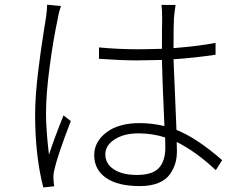

<svg xmlns="http://www.w3.org/2000/svg" viewBox="-20 -781 1040 825"><path d="M182.6 -760.7 242.2 -754.9Q233.4 -732.4 228.5 -702.1Q209 -612.3 193.4 -494.6Q177.7 -377 177.7 -293.9Q177.7 -222.7 190.4 -116.2Q212.9 -185.5 252.9 -285.2L284.2 -260.7Q226.6 -111.3 213.9 -52.7Q208 -29.3 210 -9.8Q210 -5.9 210.9 4.9Q211.9 15.6 212.9 19.5L166 24.4Q130.9 -112.3 130.9 -288.1Q130.9 -328.1 134.3 -375.5Q137.7 -422.9 144 -474.6Q150.4 -526.4 155.3 -561Q160.2 -595.7 168 -646Q175.8 -696.3 177.7 -706.1Q182.6 -742.2 182.6 -760.7ZM690.4 -147.5Q690.4 -173.8 689.5 -190.4Q634.8 -208 575.2 -208Q512.7 -208 472.7 -182.1Q432.6 -156.2 432.6 -118.2Q432.6 -77.1 469.2 -53.2Q505.9 -29.3 568.4 -29.3Q635.7 -29.3 663.1 -59.6Q690.4 -89.8 690.4 -147.5ZM934.6 -92.8 907.2 -49.8Q822.3 -129.9 739.3 -170.9Q740.2 -157.2 740.2 -130.9Q740.2 -102.5 732.9 -78.1Q725.6 -53.7 709 -30.8Q692.4 -7.8 659.7 5.4Q627 18.6 581.1 18.6Q485.4 18.6 435.1 -17.1Q384.8 -52.7 384.8 -114.3Q384.8 -171.9 437 -211.9Q489.3 -252 580.1 -252Q632.8 -252 686.5 -239.3Q676.8 -456.1 675.8 -523.4Q603.5 -521.5 567.4 -521.5Q503.9 -521.5 405.3 -528.3V-577.1Q493.2 -569.3 569.3 -569.3Q605.5 -569.3 675.8 -571.3Q675.8 -669.9 676.8 -702.1Q676.8 -736.3 673.8 -759.8H734.4Q728.5 -719.7 727.5 -703.1Q725.6 -671.9 725.6 -574.2Q835.9 -583 906.2 -596.7V-545.9Q815.4 -532.2 725.6 -526.4Q725.6 -523.4 738.3 -222.7Q825.2 -188.5 934.6 -92.8Z"/></svg>

Font: GenEi Gothic M Light
Style: Regular
Weight: 300
Designer: o_tamon (Modified); [Source Han Sans]
Ryoko NISHIZUKA  (kana & ideographs); Paul D. Hunt (Latin, Greek & Cyrillic); Wenl
Version: Version 1.1a;Original Version 1.004